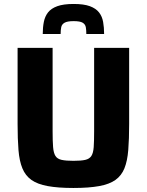

<svg xmlns="http://www.w3.org/2000/svg" viewBox="-20 -926 730 954"><path d="M344.9 8Q267.8 8 217 -1.4Q166.1 -10.7 136.1 -32Q106.1 -53.3 91.2 -89.7Q76.2 -126.1 71.8 -180.6Q67.4 -235.1 67.4 -310.3V-688H241.4V-273.5Q241.4 -224.5 243.8 -195.1Q246.2 -165.7 255.6 -151Q264.9 -136.3 286.3 -131.6Q307.8 -126.9 344.9 -126.9Q382.5 -126.9 403.4 -131.6Q424.4 -136.3 433.9 -151Q443.5 -165.7 445.6 -195.1Q447.7 -224.5 447.7 -273.5V-688H621.7V-310.3Q621.7 -235.1 617.3 -180.6Q612.9 -126.1 598.3 -89.7Q583.6 -53.3 553.7 -32Q523.8 -10.7 472.9 -1.4Q422 8 344.9 8ZM345.9 -906.3Q396.4 -906.3 426.4 -895.3Q456.4 -884.3 472 -864.4Q487.6 -844.5 492.4 -817Q497.3 -789.6 497.3 -757.2H408.9Q408.9 -776.4 406.4 -790.8Q403.8 -805.2 390.8 -813.1Q377.7 -821 345.9 -821Q314.7 -821 300.9 -813.1Q287 -805.2 284.2 -790.8Q281.3 -776.4 281.3 -757.2H192.4Q192.4 -789.6 197.8 -817Q203.2 -844.5 218.7 -864.4Q234.3 -884.3 264.9 -895.3Q295.5 -906.3 345.9 -906.3Z"/></svg>

Font: Saira Thin
Style: Regular
Weight: 100
Designer: Hector Gatti with collaboration of the Omnibus-Type team
Foundry: Omnibus-Type
Version: Version 1.101